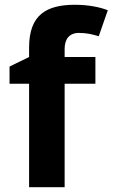

<svg xmlns="http://www.w3.org/2000/svg" viewBox="-20 -785 472 805"><path d="M380 -434V-546H251V-580C251 -619 269 -647 311 -647C345 -647 371 -640 394 -633L432 -742C402 -754 353 -765 295 -765C177 -765 102 -725 102 -586V-546L20 -506V-434H102V0H251V-434Z"/></svg>

Font: Noto Sans Bassa Vah
Style: Bold
Weight: 700
Designer: Monotype Design Team
Foundry: Monotype Imaging Inc.
Version: Version 2.002